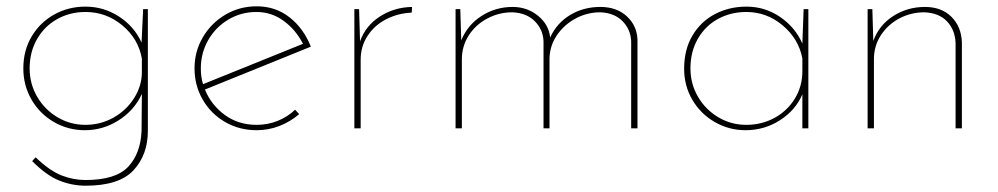

<svg xmlns="http://www.w3.org/2000/svg" viewBox="-20 -407 3165 609"><path d="M449 -378V8Q449 84 403.5 133Q358 182 252 182Q209 182 168.5 166Q128 150 82 104L93 92Q138 135 175.5 149.5Q213 164 251 164Q347 164 386.5 122Q426 80 429 8L430 -109Q406 -57 356.5 -25.5Q307 6 249 6Q196 6 151 -20Q106 -46 80 -91Q54 -136 54 -190Q54 -247 80.5 -291.5Q107 -336 152 -361Q197 -386 251 -386Q309 -386 357.5 -354.5Q406 -323 429 -272L434 -378ZM430 -178V-221Q419 -284 368 -326.5Q317 -369 251 -369Q202 -369 161.5 -346.5Q121 -324 97.5 -283Q74 -242 74 -190Q74 -141 98 -100Q122 -59 162.5 -35Q203 -11 251 -11Q299 -11 340 -34Q381 -57 405.5 -96Q430 -135 430 -178Z M916 -59 929 -45Q901 -21 866.5 -7.5Q832 6 794 6Q739 6 694 -20Q649 -46 623 -91Q597 -136 597 -190Q597 -244 623.5 -289Q650 -334 695 -360.5Q740 -387 794 -387Q854 -387 898.5 -352Q943 -317 966 -259L630 -123Q650 -74 693 -42.5Q736 -11 794 -11Q829 -11 860.5 -23.5Q892 -36 916 -59ZM617 -190Q617 -162 624 -140L941 -268Q918 -313 879.5 -341Q841 -369 793 -369Q745 -369 704.5 -345Q664 -321 640.5 -280Q617 -239 617 -190Z M1287 -385 1286 -367Q1242 -365 1205 -346Q1168 -327 1146 -293.5Q1124 -260 1124 -218V0H1104V-378H1119L1122 -276Q1140 -326 1185.5 -355Q1231 -384 1287 -385Z M2002 -282V0H1982V-277Q1980 -314 1954.5 -340Q1929 -366 1884 -368Q1843 -368 1807 -349Q1771 -330 1748 -297.5Q1725 -265 1723 -225V0H1704V-277Q1702 -314 1676 -340Q1650 -366 1605 -368Q1563 -368 1526 -348.5Q1489 -329 1467 -295Q1445 -261 1445 -219V0H1425V-378H1440L1443 -279Q1463 -328 1507.5 -356.5Q1552 -385 1606 -385Q1652 -385 1686.5 -357Q1721 -329 1725 -288Q1746 -334 1788.5 -359.5Q1831 -385 1884 -385Q1936 -385 1968 -355.5Q2000 -326 2002 -282Z M2544 -378V0H2525V-108Q2504 -58 2454.5 -26Q2405 6 2345 6Q2292 6 2247 -20Q2202 -46 2176 -90.5Q2150 -135 2150 -189Q2150 -250 2176.5 -294.5Q2203 -339 2248 -362.5Q2293 -386 2348 -386Q2406 -386 2454 -353.5Q2502 -321 2525 -269L2529 -378ZM2525 -181V-222Q2513 -284 2462.5 -326.5Q2412 -369 2347 -369Q2298 -369 2257.5 -347Q2217 -325 2193.5 -284Q2170 -243 2170 -190Q2170 -141 2194 -100Q2218 -59 2258.5 -35Q2299 -11 2347 -11Q2396 -11 2436.5 -33Q2477 -55 2501 -94Q2525 -133 2525 -181Z M3031 -273V0H3011V-271Q3009 -313 2983.5 -339.5Q2958 -366 2912 -368Q2870 -368 2833.5 -349Q2797 -330 2774.5 -296Q2752 -262 2752 -219V0H2732V-378H2747L2750 -277Q2768 -327 2813 -356Q2858 -385 2914 -385Q2966 -385 2997.5 -354Q3029 -323 3031 -273Z"/></svg>

Font: Josefin Sans Thin
Style: Regular
Weight: 250
Designer: Santiago Orozco
Foundry: Typemade
Version: Version 2.000